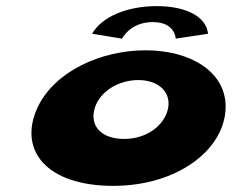

<svg xmlns="http://www.w3.org/2000/svg" viewBox="-20 -589 784 626"><path d="M102.6 -239C38.5 -101 129.4 17 349.4 17C558.4 17 713.5 -101 715.6 -239C717.3 -355 601 -425 455 -425C307 -425 157.3 -355 102.6 -239ZM289.6 -239C307.8 -293 368.2 -328 431.2 -328C492.2 -328 536.8 -293 528.6 -239C518.7 -181 458.8 -136 384.8 -136C307.8 -136 270.7 -181 289.6 -239ZM377.8 -463C377.8 -463 404.1 -517 478.1 -517C552.1 -517 552.8 -463 552.8 -463L658.3 -479C652.7 -534 588.1 -569 491.1 -569C393.1 -569 311.7 -534 280.3 -479Z"/></svg>

Font: Hussar Milosc
Style: Obl
Weight: 700
Foundry: Cannot Into Space Fonts
Version: Version 1.02